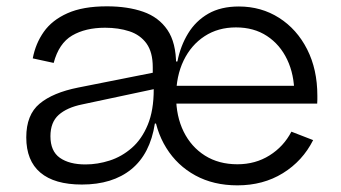

<svg xmlns="http://www.w3.org/2000/svg" viewBox="-20 -562 1050 592"><path d="M712 9.5Q638.5 9.5 582.5 -21Q526.5 -51.5 492.8 -105.8Q459 -160 452.5 -231.5L515 -372.5H527Q536.5 -420.5 560 -459Q583.5 -497.5 622.2 -519.8Q661 -542 716.5 -542Q785.5 -542 840.5 -507Q895.5 -472 927 -410Q958.5 -348 958.5 -267Q958.5 -261.5 958.5 -255Q958.5 -248.5 958 -242.5H886Q886.5 -248.5 887 -255.8Q887.5 -263 887.5 -272.5Q887.5 -332 865.5 -378.2Q843.5 -424.5 803.2 -451Q763 -477.5 707.5 -477.5Q652.5 -477.5 611 -450.5Q569.5 -423.5 546.2 -375.5Q523 -327.5 523 -264.5Q523 -203.5 546.2 -156.2Q569.5 -109 612 -82.2Q654.5 -55.5 712 -55.5Q767.5 -55.5 811 -82.8Q854.5 -110 878.5 -156L945.5 -130Q913 -65.5 852.2 -28Q791.5 9.5 712 9.5ZM232.5 7Q148 7 104.5 -29.8Q61 -66.5 61 -138.5Q61 -208 102 -242.2Q143 -276.5 221 -292L472.5 -342V-291L233 -240Q186.5 -230.5 161 -207.8Q135.5 -185 135.5 -142Q135.5 -96 164.5 -75.5Q193.5 -55 243.5 -55Q281 -55 318.2 -67Q355.5 -79 386.2 -105.8Q417 -132.5 435.5 -177Q454 -221.5 454 -286.5L483 -181H457.5Q443 -87.5 385 -40.2Q327 7 232.5 7ZM523 -232.5H457.5L454 -286.5L451 -329.5V-355Q451 -401 431.8 -427.8Q412.5 -454.5 379 -465.5Q345.5 -476.5 304 -476.5Q243.5 -476.5 202.5 -452.5Q161.5 -428.5 145.5 -368L81 -382Q89.5 -427.5 115 -463.8Q140.5 -500 188 -521.2Q235.5 -542.5 309.5 -542.5Q373.5 -542.5 421.5 -525.8Q469.5 -509 496.2 -469.8Q523 -430.5 523 -362.5ZM496 -242.5V-297.5H935.5L957.5 -242.5Z"/></svg>

Font: Hepta Slab
Style: Regular
Weight: 400
Designer: Michael LaGattuta
Foundry: Michael LaGattuta
Version: Version 1.100